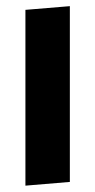

<svg xmlns="http://www.w3.org/2000/svg" viewBox="-20 -582 302 608"><path d="M60.5 -550.8 201.2 -562.5V-5.9L60.5 5.9Z"/></svg>

Font: Francois One
Style: Regular
Weight: 400
Designer: Vernon Adams
Foundry: vernon adams
Version: Version 1.000